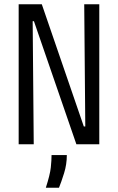

<svg xmlns="http://www.w3.org/2000/svg" viewBox="-20 -680 556 905"><path d="M68 0V-660H177L375 -84H382L377 -660H448V0H340L140 -580H134L139 0ZM196 205Q216 143 219.5 109Q223 75 223 51H295Q295 95 282 136.5Q269 178 258 205Z"/></svg>

Font: Bricolage Grotesque 24pt Condensed Light
Style: Regular
Weight: 300
Width: 3
Designer: Mathieu Triay
Foundry: Atelier Triay
Version: Version 1.001;gftools[0.9.33.dev8+g029e19f]